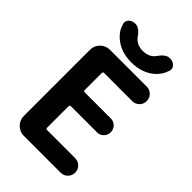

<svg xmlns="http://www.w3.org/2000/svg" viewBox="-277 -1077 1158 1158"><g transform="rotate(45 301.5 -498.0)"><path d="M110.4 -919.9Q108.4 -925.8 108.4 -931.6Q108.4 -946.3 119.1 -958Q134.8 -974.6 158.2 -974.6H163.1Q196.3 -974.6 228.5 -926.8Q235.4 -918 243.2 -911.1Q269.5 -889.6 309.1 -889.6Q348.6 -889.6 375 -911.1Q382.8 -918 389.6 -926.8Q421.9 -974.6 455.1 -974.6H460Q483.4 -974.6 499 -958Q509.8 -946.3 509.8 -931.6Q509.8 -925.8 507.8 -919.9Q494.1 -874 457 -841.8Q397.5 -792 308.6 -792Q219.7 -792 161.1 -841.8Q123 -874 110.4 -919.9ZM238.3 -630.9Q228.5 -630.9 228.5 -621.1V-475.6Q228.5 -465.8 238.3 -465.8H460.9Q485.4 -465.8 502.4 -448.7Q519.5 -431.6 519.5 -406.7Q519.5 -381.8 502.4 -364.7Q485.4 -347.7 460.9 -347.7H238.3Q228.5 -347.7 228.5 -337.9V-154.3Q228.5 -144.5 238.3 -144.5H478.5Q503.9 -144.5 522 -126.5Q540 -108.4 540 -82.5Q540 -56.6 522 -38.6Q503.9 -20.5 478.5 -20.5H164.1Q128.9 -20.5 104 -45.4Q79.1 -70.3 79.1 -105.5V-669.9Q79.1 -705.1 104 -730Q128.9 -754.9 164.1 -754.9H478.5Q503.9 -754.9 522 -736.8Q540 -718.8 540 -692.9Q540 -667 522 -648.9Q503.9 -630.9 478.5 -630.9Z"/></g></svg>

Font: Gen Jyuu GothicX Bold
Style: Bold
Weight: 700
Designer: Ryoko NISHIZUKA (kana &amp; ideographs); Paul D. Hunt (Latin, Greek &amp; Cyrillic); Wenlong ZHANG (bopomofo); Sandoll C
Version: Version 1.058.20140828